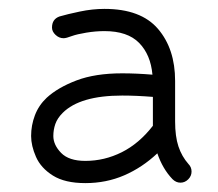

<svg xmlns="http://www.w3.org/2000/svg" viewBox="-20 -412 490 432"><path d="M368 -9Q346 -32 334 -67Q300 -35 259.5 -17.5Q219 0 172 0Q126 0 99 -17Q72 -34 61 -59Q50 -84 50 -106Q50 -130 58.5 -152.5Q67 -175 85 -192Q110 -215 152 -231Q194 -247 255 -247Q287 -247 323 -244Q319 -289 293 -315.5Q267 -342 215 -342Q195 -342 174 -338.5Q153 -335 142 -331Q129 -326 123 -326Q113 -326 105 -333.5Q97 -341 97 -350Q97 -369 114 -375Q131 -380 159.5 -386Q188 -392 215 -392Q297 -392 335.5 -347Q374 -302 374 -230V-139Q374 -105 381.5 -82.5Q389 -60 404 -43Q411 -36 411 -26Q411 -16 403.5 -8.5Q396 -1 386 -1Q376 -1 368 -9ZM172 -50Q215 -50 254 -69.5Q293 -89 324 -129V-194Q287 -197 255 -197Q160 -197 121 -158Q109 -146 104.5 -133Q100 -120 100 -106Q100 -86 117.5 -68Q135 -50 172 -50Z"/></svg>

Font: Hubballi
Style: Regular
Weight: 400
Designer: Erin McLaughlin
Version: Version 1.000; ttfautohint (v1.8.3)